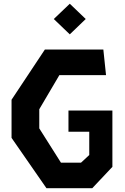

<svg xmlns="http://www.w3.org/2000/svg" viewBox="-20 -991 660 1011"><path d="M40.8 -265V-465.8L216.2 -730H524.2L538.3 -595.4H292.6L186.8 -415.8V-315L300.9 -134.6H406.7L450 -174.7V-337.4L484.8 -297.4H340.5V-409H571.8V-112.4L465.8 0H224.6ZM263.2 -890.9 347.5 -971.3 431.4 -890.9 347.5 -810.1Z"/></svg>

Font: Monaspace Krypton Var ExLight
Style: Regular
Weight: 200
Designer: Riley Cran and the Lettermatic Team
Version: Version 1.200 (Monaspace Krypton Var)